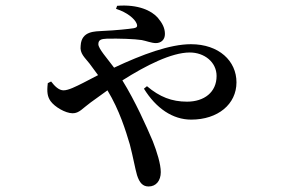

<svg xmlns="http://www.w3.org/2000/svg" viewBox="-20 -604 1040 695"><path d="M165 -309 153 -303C149 -270 152 -254 163 -238C178 -217 217 -194 243 -194C267 -194 279 -212 308 -233L369 -277C413 -204 435 -131 450 -81C462 -35 469 6 476 30C485 58 497 71 518 71C545 71 562 50 562 19C562 -10 548 -55 533 -93C510 -147 470 -237 423 -313C508 -367 601 -414 667 -414C720 -414 764 -379 764 -329C764 -270 719 -236 657 -236C602 -236 558 -253 512 -292L501 -283C545 -212 605 -171 672 -171C769 -171 836 -227 836 -306C836 -383 773 -444 671 -444C595 -444 495 -407 393 -359C367 -394 336 -428 336 -444C336 -461 348 -463 367 -464C410 -465 468 -463 493 -459C509 -456 529 -448 544 -448C563 -448 577 -460 577 -481C577 -502 568 -520 551 -540C529 -565 481 -589 404 -583L400 -572C441 -559 467 -536 474 -520C479 -509 476 -504 465 -502C446 -499 399 -494 352 -492C325 -490 275 -493 272 -439C268 -410 287 -396 304 -374L335 -332L281 -304C255 -291 228 -277 210 -277C193 -277 178 -292 165 -309Z"/></svg>

Font: Noto Serif HK SemiBold
Style: Regular
Weight: 600
Designer: Ryoko NISHIZUKA 西塚涼子 (kana & ideographs); Frank Grießhammer (Latin, Greek & Cyrillic); Wenlong ZHANG 张文龙 (bopomofo); San
Foundry: Adobe
Version: Version 2.001;hotconv 1.1.0;makeotfexe 2.6.0